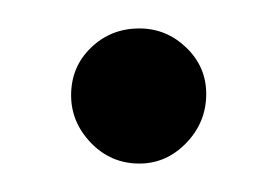

<svg xmlns="http://www.w3.org/2000/svg" viewBox="-20 -329 195 135"><path d="M78 -214Q97 -214 111 -228.5Q125 -243 125 -263Q125 -282 111 -295.5Q97 -309 78 -309Q58 -309 44 -295.5Q30 -282 30 -262Q30 -243 44 -228.5Q58 -214 78 -214Z"/></svg>

Font: Catamaran Thin Light
Style: Regular
Weight: 300
Version: Version 2.000